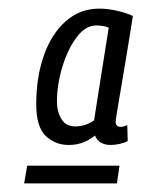

<svg xmlns="http://www.w3.org/2000/svg" viewBox="-20 -700 328 445"><path d="M288 -663Q273 -569 264 -516.5Q255 -464 251.5 -442.5Q248 -421 248 -418Q248 -406 260 -406Q266 -406 275 -410L276 -373Q269 -369 257.5 -366.5Q246 -364 237 -364Q209 -364 200 -386Q188 -376 173 -370Q158 -364 139 -364Q108 -364 86 -385Q64 -406 64 -458Q64 -521 81.5 -571Q99 -621 132 -650.5Q165 -680 210 -680Q230 -680 251.5 -675Q273 -670 288 -663ZM112 -464Q112 -441 122.5 -424Q133 -407 154 -407Q178 -407 198 -421L232 -636Q220 -641 203 -641Q178 -641 157.5 -613.5Q137 -586 124.5 -545Q112 -504 112 -464ZM36 -275 43 -316H257L251 -275Z"/></svg>

Font: Georama SemiCondensed
Style: Italic
Weight: 400
Width: 4
Italic angle: -9°
Designer: Jean-Baptiste Levee
Foundry: Production Type
Version: Version 1.000